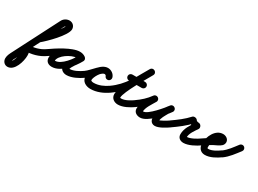

<svg xmlns="http://www.w3.org/2000/svg" viewBox="-191 -1369 3353 2492"><g transform="rotate(30 1485.5 -123.0)"><path d="M132.9 -146.9C132.9 -146.9 132.9 -146.9 132.9 -146.9C205.2 -205.9 409.5 -406.6 411.7 -500C412.8 -547.6 376.1 -584.9 328.6 -584.9C285.2 -584.9 245.7 -560 226 -521.5C113.6 -302.5 1.3 -83.5 -111 135.5C-130.3 172.9 -152.5 211.9 -152.5 255.3C-152.5 300.2 -121.2 339.2 -74.4 339.2C32.5 339.2 80.2 168.9 80.2 83.8C80.2 47.4 72.1 6 51.1 -24.5C42 -37.7 24.7 -20.1 13.7 0.8C2.7 21.8 -2 46 14 46C117.7 46 219.1 19.8 304.8 -40.1C325.2 -54.4 330.1 -82.5 315.9 -102.8C301.6 -123.2 273.5 -128.1 253.2 -113.9C253.2 -113.9 253.2 -113.9 253.2 -113.9C182.7 -64.5 99.2 -44 14 -44C-2 -44 -15.9 -33 -23.4 -18.6C-30.9 -4.3 -32.2 13.3 -23.1 26.5C-12.7 41.6 -9.8 66.2 -9.8 83.8C-9.8 111.4 -38.4 249.2 -74.4 249.2C-76 249.2 -71.2 249.5 -69.7 250.1C-65.4 251.8 -62.5 259.2 -62.5 255.3C-62.5 228.9 -42.9 199.8 -31 176.5C81.4 -42.5 193.7 -261.5 306 -480.5C310.4 -489 318.8 -494.9 328.6 -494.9C328.7 -494.9 327.2 -495.4 326.8 -495.6C325.1 -496.4 323.6 -497.9 322.6 -499.6C322 -500.7 321.7 -502.2 321.7 -502.1C320.5 -452.2 122.1 -254.2 76 -216.7C56.8 -201 53.9 -172.6 69.6 -153.4C85.3 -134.1 113.6 -131.2 132.9 -146.9Z M242.1 -51.2C256.3 -30.9 284.4 -25.9 304.8 -40.1C373.2 -87.9 562.4 -211.8 646.6 -211.8C656.5 -211.8 667.6 -210.3 675.8 -204.4C699.1 -187.8 723.6 -199.5 736.2 -219C748.7 -238.4 749.3 -265.6 724.6 -279.9C698.5 -295.1 675.9 -301.1 645.3 -301.1C518.4 -301.1 330.1 -169.2 330.1 -34.2C330.1 22.9 369.8 52.3 423.7 52.3C559.2 52.3 685.5 -108.7 744.5 -216.4C758.9 -242.7 746.3 -266.7 726.6 -277.5C706.9 -288.3 680 -285.9 665.5 -259.6C628.4 -191.8 546.3 -109.2 546.3 -31.6C546.3 21.7 593.8 49.7 642 49.7C718.9 49.7 808.4 3.2 870 -40.2C890.3 -54.6 895.1 -82.7 880.8 -103C866.4 -123.3 838.3 -128.1 818 -113.8C772.6 -81.7 699.1 -40.3 642 -40.3C633.8 -40.3 629.3 -45.5 633.7 -39.1C635.2 -36.9 636.3 -29 636.3 -31.6C636.3 -68.7 721.1 -173.7 744.5 -216.4C758.9 -242.7 746.3 -266.6 726.6 -277.4C706.9 -288.3 679.9 -285.9 665.5 -259.6C625 -185.6 518.9 -37.7 423.7 -37.7C421.1 -37.7 418.5 -37.8 416 -38.1C410.3 -38.7 420.1 -26.7 420.1 -34.2C420.1 -117.3 569.8 -211.1 645.3 -211.1C660.7 -211.1 667.3 -209.1 679.4 -202.1C704.2 -187.7 728 -198.3 739.8 -216.6C751.6 -235 751.4 -261 728.2 -277.6C704.5 -294.5 675.5 -301.8 646.6 -301.8C531.1 -301.8 345.2 -178.1 253.2 -113.9C232.9 -99.7 227.9 -71.6 242.1 -51.2Z M869.7 -40.1C869.7 -40.1 869.7 -40.1 869.7 -40.1C894.3 -57.2 917.3 -76.5 938.9 -97.2C965.9 -123.1 1030.1 -211.5 1067.7 -211.5C1076.2 -211.5 1088.3 -205 1090.8 -196.4C1097.8 -172.5 1122.8 -158.8 1146.6 -165.8C1170.5 -172.8 1184.2 -197.8 1177.2 -221.6C1163.4 -268.6 1116.2 -301.5 1067.7 -301.5C971.6 -301.5 894 -166.7 818.3 -113.9C797.9 -99.7 792.9 -71.6 807.1 -51.3C821.3 -30.9 849.4 -25.9 869.7 -40.1ZM1177.2 -221.6C1177.2 -221.6 1177.2 -221.6 1177.2 -221.6C1163.4 -268.7 1116.2 -301.5 1067.7 -301.5C963.6 -301.5 867.6 -153.2 867.6 -58.7C867.6 15 935.7 49.8 1001.6 49.8C1092.6 49.8 1182.2 11.3 1255.8 -40.1C1276.2 -54.4 1281.1 -82.4 1266.9 -102.8C1252.6 -123.2 1224.6 -128.1 1204.2 -113.9C1146 -73.2 1073.9 -40.2 1001.6 -40.2C991.2 -40.2 957.6 -41.4 957.6 -58.7C957.6 -102.3 1017.4 -211.5 1067.7 -211.5C1076.3 -211.5 1088.3 -205 1090.8 -196.4C1097.8 -172.5 1122.8 -158.8 1146.6 -165.8C1170.5 -172.8 1184.2 -197.8 1177.2 -221.6Z M1255.8 -40.1C1255.8 -40.1 1255.8 -40.1 1255.8 -40.1C1430 -161.7 1518.8 -332.9 1621.2 -513.8C1635.9 -540 1623.7 -564.1 1604.2 -575.2C1584.6 -586.2 1557.6 -584.3 1542.8 -558.2C1485.9 -457.5 1305.2 -163.2 1305.2 -48.3C1305.2 12 1355.8 47.6 1412.3 47.6C1487.2 47.6 1570.2 1.6 1629.8 -40.1C1650.2 -54.4 1655.1 -82.5 1640.9 -102.8C1626.6 -123.2 1598.5 -128.1 1578.2 -113.9C1535.1 -83.7 1467 -42.4 1412.3 -42.4C1408.4 -42.4 1395.2 -42.3 1395.2 -48.3C1395.2 -133.3 1577.4 -436.4 1621.2 -513.8C1635.9 -540 1623.7 -564.1 1604.2 -575.2C1584.6 -586.2 1557.6 -584.3 1542.8 -558.2C1447.8 -390.2 1366 -226.8 1204.2 -113.9C1183.9 -99.7 1178.9 -71.6 1193.1 -51.2C1207.3 -30.9 1235.4 -25.9 1255.8 -40.1ZM1383 -295C1383 -295 1383 -295 1383 -295C1446.7 -295 1510.3 -295 1574 -295C1598.9 -295 1619 -315.1 1619 -340C1619 -364.9 1598.9 -385 1574 -385C1574 -385 1574 -385 1574 -385C1510.3 -385 1446.7 -385 1383 -385C1358.1 -385 1338 -364.9 1338 -340C1338 -315.1 1358.1 -295 1383 -295Z M1565.9 -51.5C1580 -31 1608 -25.8 1628.5 -39.9C1703.8 -91.7 1774.5 -156.2 1827.7 -230.9C1844.2 -254.1 1832.3 -278.6 1812.7 -291.1C1793.2 -303.5 1766 -304 1751.9 -279.3C1709.8 -205.3 1648.9 -118.9 1648.9 -31.7C1648.9 23.1 1696 49.9 1745.2 49.9C1858.1 49.9 2017.5 -140.9 2078.7 -226.9C2095.6 -250.7 2086.7 -275.7 2069 -288.9C2051.4 -302.2 2025 -303.9 2006.8 -281C1991 -261.2 1973.5 -241.4 1960.9 -219.3C1960.9 -219.3 1960.8 -219 1960.6 -218.8C1960.5 -218.5 1960.3 -218.2 1960.3 -218.2C1929.2 -159.9 1891 -98.5 1891 -30.3C1891 -16.2 1893.5 -2.1 1899.9 10.5C1899.9 10.5 1900.1 10.8 1900.3 11.1C1900.5 11.5 1900.6 11.8 1900.6 11.8C1911.8 32 1933.1 47.8 1965.4 47.8C2023.8 47.8 2110.7 -7.9 2156.8 -40.1C2177.2 -54.4 2182.1 -82.5 2167.9 -102.8C2153.6 -123.2 2125.5 -128.1 2105.2 -113.9C2105.2 -113.9 2105.2 -113.9 2105.2 -113.9C2075.5 -93.1 1994.6 -42.2 1965.4 -42.2C1960.1 -42.2 1974.5 -36.8 1978.4 -32.1C1979.3 -31 1980 -29.9 1980.8 -28.7C1981.3 -27.9 1982.4 -25.5 1982.1 -26.3C1981.4 -28.2 1980.3 -30.1 1979.4 -31.8C1979.4 -31.8 1979.5 -31.5 1979.7 -31.1C1979.9 -30.8 1980.1 -30.5 1980.1 -30.5C1979.7 -31.2 1980.8 -29 1981 -28.2C1981.4 -26.9 1981 -30 1981 -30.3C1981 -80.6 2016.4 -132.2 2039.7 -175.8C2039.7 -175.8 2039.5 -175.5 2039.4 -175.2C2039.2 -175 2039.1 -174.7 2039.1 -174.7C2049.3 -192.6 2064.3 -208.8 2077.2 -225C2095.4 -247.8 2085.9 -273.2 2067.6 -287C2049.3 -300.8 2022.2 -302.9 2005.3 -279.1C1966.6 -224.6 1813.5 -40.1 1745.2 -40.1C1740.7 -40.1 1730.8 -44.3 1734.7 -40.2C1736.9 -38 1738.4 -35.1 1738.9 -32C1738.9 -31.9 1738.9 -31.8 1738.9 -31.7C1738.9 -98.9 1796.9 -176.5 1830.1 -234.7C1844.2 -259.5 1833.5 -283.2 1815.2 -294.9C1796.9 -306.6 1770.9 -306.3 1754.3 -283.1C1707.3 -217 1644.1 -159.9 1577.5 -114.1C1557 -100 1551.8 -72 1565.9 -51.5Z M2155.7 -40C2155.7 -40 2155.7 -40 2155.7 -40C2238.5 -97.6 2328 -164.8 2395.5 -239.9C2404.3 -249.8 2382.9 -258.3 2360.8 -261.3C2338.7 -264.4 2315.8 -262 2321.6 -250.2C2343.5 -205.6 2393.5 -185.6 2440.6 -183.1C2455.7 -182.3 2451 -206 2440.5 -226.8C2430.1 -247.5 2413.8 -265.4 2405.4 -252.8C2359.5 -183.3 2309.2 -114.6 2309.2 -27.1C2309.2 25.9 2348.5 52.9 2398.1 52.9C2470.6 52.9 2566.7 0.8 2624.2 -40.4C2644.4 -54.9 2649.1 -83 2634.6 -103.2C2620.1 -123.4 2592 -128.1 2571.8 -113.6C2571.8 -113.6 2571.8 -113.6 2571.8 -113.6C2530.8 -84.2 2449.8 -37.1 2398.1 -37.1C2396.3 -37.1 2394.7 -37.1 2392.9 -37.3C2385.3 -37.9 2392.4 -36.9 2396 -32.4C2397.2 -30.8 2399.2 -24.1 2399.2 -27.1C2399.2 -93.3 2445.6 -150.3 2480.6 -203.2C2488.9 -215.8 2487.6 -232.8 2480.5 -246.9C2473.4 -261 2460.5 -272.1 2445.4 -272.9C2433.3 -273.6 2408.5 -277.4 2402.4 -289.8C2396.6 -301.7 2382.5 -309.2 2367.7 -311.2C2352.9 -313.3 2337.3 -309.9 2328.5 -300.1C2265.8 -230.1 2181.4 -167.5 2104.3 -114C2083.9 -99.8 2078.9 -71.7 2093 -51.3C2107.2 -30.9 2135.3 -25.9 2155.7 -40Z M2623.8 -40.1C2623.8 -40.1 2623.8 -40.1 2623.8 -40.1C2663.1 -67.6 2703.9 -93 2746.2 -115.7C2780.7 -134.2 2827.9 -150.3 2855.6 -178.2C2870 -192.8 2878 -211.4 2878 -232C2878 -277.8 2832.8 -306 2791 -306C2675.2 -306 2612 -165.9 2612 -66C2612 -2.3 2647.6 49 2716 49C2793.3 49 2871.9 2.8 2932.9 -40.2C2953.2 -54.5 2958.1 -82.6 2943.8 -102.9C2929.5 -123.2 2901.4 -128.1 2881.1 -113.8C2836.9 -82.7 2772.8 -41 2716 -41C2700.6 -41 2702 -52.2 2702 -66C2702 -112 2732 -216 2791 -216C2799.4 -216 2791.4 -215 2788.8 -225.7C2787.8 -229.5 2788 -232.5 2788 -232C2788 -231.2 2788.3 -236 2790.1 -239.4C2792.2 -243.2 2763.7 -225.6 2758 -222.7C2693.3 -190.4 2631.6 -155.3 2572.2 -113.9C2551.9 -99.7 2546.9 -71.6 2561.1 -51.2C2575.3 -30.9 2603.4 -25.9 2623.8 -40.1Z M2933.1 -39C2933.1 -39 2933.1 -39 2933.1 -39C3006.4 -91.1 3058.9 -166.2 3113.5 -236.4C3128.8 -256 3125.2 -284.3 3105.6 -299.5C3086 -314.8 3057.7 -311.2 3042.5 -291.6C3042.5 -291.6 3042.5 -291.6 3042.5 -291.6C2993.6 -228.7 2946.5 -158.9 2880.9 -112.3C2860.7 -97.9 2855.9 -69.9 2870.3 -49.6C2884.7 -29.3 2912.8 -24.6 2933.1 -39Z"/></g></svg>

Font: FRB American Cursive Guidelines Black
Style: Bold Italic
Weight: 900
Italic angle: -25°
Version: Version 2.0;Modular Font Editor K font №1